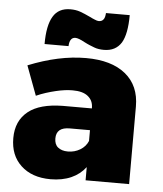

<svg xmlns="http://www.w3.org/2000/svg" viewBox="-54 -814 740 870"><g transform="rotate(5 316.0 -378.5)"><path d="M501 -500C458 -535 398 -552 321 -552C238 -552 151 -533 59 -496L109 -362C138 -375 168 -384 197 -391C226 -398 251 -401 273 -401C304 -401 327 -395 343 -382C359 -369 367 -352 367 -329V-327H234C165 -326 113 -312 78 -284C42 -255 24 -215 24 -162C24 -110 40 -69 73 -38C106 -7 151 9 208 9C243 9 275 3 302 -9C329 -21 350 -38 367 -60V0H565V-353C565 -416 544 -465 501 -500ZM331 -138C314 -128 296 -123 275 -123C256 -123 241 -128 230 -137C219 -146 214 -160 214 -177C214 -211 234 -228 275 -228H367V-179C360 -162 348 -148 331 -138ZM477 -637C493 -664 501 -706 501 -763H393C392 -750 390 -740 385 -734C380 -727 373 -724 363 -724C358 -724 352 -726 345 -729C338 -732 330 -735 323 -739C305 -748 289 -754 276 -759C262 -764 247 -766 231 -766C195 -766 169 -752 153 -725C136 -697 128 -655 128 -599H237C238 -626 248 -639 265 -639C274 -639 288 -634 308 -623C325 -614 341 -608 354 -603C367 -598 382 -596 398 -596C434 -596 460 -610 477 -637Z"/></g></svg>

Font: Argentum Sans ExtraBold
Style: Regular
Weight: 800
Designer: Julieta Ulanovsky
Foundry: Julieta Ulanovsky
Version: Version 5.001;February 15, 2019;FontCreator 11.5.0.2425 64-b